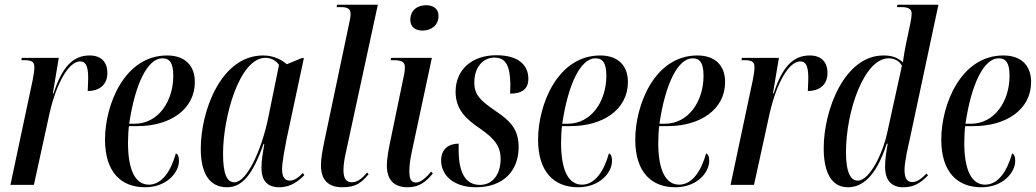

<svg xmlns="http://www.w3.org/2000/svg" viewBox="-20 -780 4370 810"><path d="M118 -443 24 0H123L189 -302C218 -429 270 -521 318 -521C338 -521 352 -508 352 -452C352 -437 351 -420 350 -396C395 -396 433 -419 433 -472C433 -516 409 -546 358 -546C289 -546 242 -499 206 -386H203L228 -536H72L70 -526H84C115 -526 125 -518 125 -497C125 -482 122 -465 118 -443Z M592 10C684 10 735 -53 735 -101C735 -122 729 -130 722 -133C701 -58 663 -1 608 -1C553 -1 520 -58 520 -178C520 -198 522 -238 524 -248H560C697 -248 802 -318 802 -434C802 -504 760 -546 685 -546C505 -546 423 -338 423 -191C423 -55 490 10 592 10ZM548 -258H525C550 -427 603 -534 665 -534C697 -534 711 -513 711 -460C711 -353 648 -258 548 -258Z M938 10C1001 10 1046 -42 1092 -173H1095C1089 -136 1083 -104 1083 -72C1083 -18 1108 10 1158 10C1208 10 1240 -17 1264 -41L1258 -50C1238 -30 1221 -18 1202 -18C1181 -18 1170 -35 1170 -65C1170 -98 1183 -161 1189 -193L1262 -535H1253L1190 -509C1169 -527 1136 -546 1090 -546C912 -546 827 -311 827 -153C827 -54 860 10 938 10ZM969 -11C937 -11 921 -46 921 -132C921 -284 989 -536 1100 -536C1121 -536 1143 -527 1157 -506L1112 -285C1083 -143 1020 -11 969 -11Z M1424 10C1485 10 1507 -12 1535 -45L1529 -52C1508 -28 1489 -11 1464 -11C1438 -11 1429 -30 1429 -64C1429 -84 1433 -112 1442 -150L1574 -760H1402L1400 -750H1419C1455 -750 1459 -736 1459 -719C1459 -712 1457 -700 1454 -686L1350 -192C1340 -144 1334 -110 1334 -83C1334 -24 1362 10 1424 10Z M1762 -651C1798 -651 1830 -672 1830 -713C1830 -745 1805 -758 1778 -758C1742 -758 1711 -738 1711 -696C1711 -665 1734 -651 1762 -651ZM1700 10C1751 10 1778 -15 1806 -48L1799 -56C1778 -31 1755 -10 1735 -10C1712 -10 1707 -29 1707 -57C1707 -77 1709 -103 1718 -143L1802 -536H1630L1628 -526H1639C1678 -526 1688 -517 1688 -496C1688 -483 1686 -468 1682 -452L1629 -196C1618 -145 1612 -108 1612 -82C1612 -21 1642 10 1700 10Z M1988 10C2106 10 2168 -62 2168 -159C2168 -236 2132 -271 2066 -315C2007 -356 1981 -380 1981 -432C1981 -497 2018 -537 2066 -537C2116 -537 2131 -499 2133 -428C2133 -415 2133 -401 2132 -385C2179 -385 2209 -402 2209 -448C2209 -498 2176 -547 2074 -547C1970 -547 1902 -485 1902 -393C1902 -319 1945 -278 2006 -237C2070 -193 2092 -160 2092 -109C2092 -43 2057 0 2005 0C1948 0 1917 -44 1915 -139C1915 -150 1915 -162 1915 -174C1874 -174 1841 -152 1841 -103C1841 -41 1893 10 1988 10Z M2419 10C2511 10 2562 -53 2562 -101C2562 -122 2556 -130 2549 -133C2528 -58 2490 -1 2435 -1C2380 -1 2347 -58 2347 -178C2347 -198 2349 -238 2351 -248H2387C2524 -248 2629 -318 2629 -434C2629 -504 2587 -546 2512 -546C2332 -546 2250 -338 2250 -191C2250 -55 2317 10 2419 10ZM2375 -258H2352C2377 -427 2430 -534 2492 -534C2524 -534 2538 -513 2538 -460C2538 -353 2475 -258 2375 -258Z M2829 10C2921 10 2972 -53 2972 -101C2972 -122 2966 -130 2959 -133C2938 -58 2900 -1 2845 -1C2790 -1 2757 -58 2757 -178C2757 -198 2759 -238 2761 -248H2797C2934 -248 3039 -318 3039 -434C3039 -504 2997 -546 2922 -546C2742 -546 2660 -338 2660 -191C2660 -55 2727 10 2829 10ZM2785 -258H2762C2787 -427 2840 -534 2902 -534C2934 -534 2948 -513 2948 -460C2948 -353 2885 -258 2785 -258Z M3156 -443 3062 0H3161L3227 -302C3256 -429 3308 -521 3356 -521C3376 -521 3390 -508 3390 -452C3390 -437 3389 -420 3388 -396C3433 -396 3471 -419 3471 -472C3471 -516 3447 -546 3396 -546C3327 -546 3280 -499 3244 -386H3241L3266 -536H3110L3108 -526H3122C3153 -526 3163 -518 3163 -497C3163 -482 3160 -465 3156 -443Z M3557 10C3615 10 3675 -31 3721 -174H3725C3719 -138 3714 -112 3714 -76C3714 -19 3741 10 3790 10C3838 10 3864 -9 3895 -40L3889 -48C3871 -30 3851 -12 3830 -12C3807 -12 3796 -26 3796 -64C3796 -96 3810 -158 3819 -197L3939 -760H3766L3764 -750H3782C3818 -750 3826 -739 3826 -722C3826 -713 3824 -699 3821 -684L3801 -589C3798 -574 3792 -541 3789 -517C3768 -536 3746 -546 3707 -546C3543 -546 3455 -317 3455 -154C3455 -65 3481 10 3557 10ZM3598 -18C3571 -18 3549 -48 3549 -138C3549 -312 3626 -534 3729 -534C3753 -534 3774 -523 3785 -503L3723 -220C3707 -143 3652 -18 3598 -18Z M4120 10C4212 10 4263 -53 4263 -101C4263 -122 4257 -130 4250 -133C4229 -58 4191 -1 4136 -1C4081 -1 4048 -58 4048 -178C4048 -198 4050 -238 4052 -248H4088C4225 -248 4330 -318 4330 -434C4330 -504 4288 -546 4213 -546C4033 -546 3951 -338 3951 -191C3951 -55 4018 10 4120 10ZM4076 -258H4053C4078 -427 4131 -534 4193 -534C4225 -534 4239 -513 4239 -460C4239 -353 4176 -258 4076 -258Z"/></svg>

Font: Noto Serif Display ExtraCondensed Medium
Style: Italic
Weight: 500
Width: 2
Italic angle: -12°
Designer: Monotype Design Team
Foundry: Monotype Imaging Inc.
Version: Version 2.009